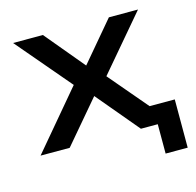

<svg xmlns="http://www.w3.org/2000/svg" viewBox="-94 -589 831 815"><g transform="rotate(-15 321.5 -181.5)"><path d="M536 129V0H494V-83H633V129ZM21 0 258 -281 259 -225 32 -492H163L319 -305H295L453 -492H581L355 -226L356 -279L593 0H462L295 -199H318L149 0Z"/></g></svg>

Font: Nunito Sans 10pt SemiExpanded SemiBold
Style: Regular
Weight: 600
Width: 6
Designer: Vernon Adams
Foundry: Vernon Adams
Version: Version 3.101;gftools[0.9.27]